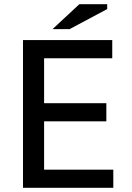

<svg xmlns="http://www.w3.org/2000/svg" viewBox="-20 -890 625 910"><path d="M89 -700H512V-614H189V-401H484V-315H189V-86H517V0H89ZM356 -870H488V-847L310 -752H229Z"/></svg>

Font: PT Sans Caption
Style: Regular
Weight: 400
Designer: A.Korolkova, O.Umpeleva, V.Yefimov
Foundry: ParaType Ltd
Version: Version 2.004W OFL